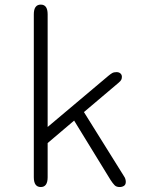

<svg xmlns="http://www.w3.org/2000/svg" viewBox="-20 -786 659 812"><path d="M152.5 5Q123 5 123 -36.5V-725.5Q123 -766.5 152.5 -766.5Q181.5 -766.5 181.5 -725.5V-249L438 -465Q447 -472.5 454.2 -476.8Q461.5 -481 472.5 -481Q483 -481 489.2 -475.5Q495.5 -470 495.5 -461Q495.5 -454.5 493 -449Q490.5 -443.5 481.5 -436L335 -312L503.5 -42Q508.5 -35 510.2 -28.8Q512 -22.5 512 -17Q512 -5 504.2 0Q496.5 5 486 5Q472 5 464.5 -2.8Q457 -10.5 447.5 -25L293.5 -276L181.5 -181V-36.5Q181.5 5 152.5 5Z"/></svg>

Font: Sono Monospace Light
Style: Regular
Weight: 300
Version: Version 2.112